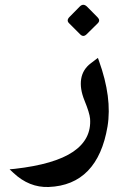

<svg xmlns="http://www.w3.org/2000/svg" viewBox="-20 -557 506 790"><path d="M422.4 -36.6Q402.3 83 341.6 145.8Q280.8 208.5 180.2 212.4Q100.1 215.3 35.2 154.3L19.5 139.6L40.5 137.7Q204.6 119.1 280.8 67.4Q356.9 15.6 350.6 -68.8Q348.6 -92.3 327.6 -143.6Q307.6 -192.9 314 -232.2Q320.3 -271.5 354 -296.9L382.8 -318.8L387.2 -306.6Q441.9 -154.8 422.4 -36.6ZM338.2 -529.6 381.4 -485.9Q394.2 -473.1 382 -461L336 -415.6Q322.7 -402.8 310 -415.6L264.6 -461Q251.8 -473.1 266.2 -487.5L308.3 -530.2Q322.7 -544.6 338.2 -529.6Z"/></svg>

Font: Gandom
Style: Bold
Weight: 700
Foundry: DejaVu fonts team - Redesigned by Saber Rastikerdar - Based on Samim Font
Version: Version 0.3